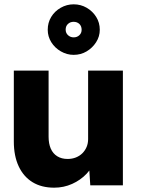

<svg xmlns="http://www.w3.org/2000/svg" viewBox="-20 -858 682 889"><path d="M44 -203V-531H205V-225Q205 -193 215 -170Q225 -147 245 -134.5Q265 -122 293 -122Q314 -122 331.5 -129Q349 -136 361.5 -148.5Q374 -161 381 -177.5Q388 -194 388 -214V-531H549V0H398L391 -109L421 -121Q409 -83 381 -53.5Q353 -24 314 -6.5Q275 11 231 11Q172 11 130.5 -14.5Q89 -40 66.5 -88Q44 -136 44 -203ZM201 -720Q201 -753 217 -779.5Q233 -806 261 -822Q289 -838 321 -838Q354 -838 381.5 -822Q409 -806 425.5 -779.5Q442 -753 442 -720Q442 -689 425 -662.5Q408 -636 381 -620Q354 -604 321 -604Q290 -604 262 -620Q234 -636 217.5 -662.5Q201 -689 201 -720ZM358 -720Q358 -737 347.5 -747Q337 -757 321 -757Q305 -757 294.5 -747Q284 -737 284 -721Q284 -705 295 -695Q306 -685 321 -685Q337 -685 347.5 -695Q358 -705 358 -720Z"/></svg>

Font: Our Lexend
Style: Bold
Weight: 700
Designer: Bonnie Shaver-Troup, Thomas Jockin
Foundry: Lexend
Version: Version 1.007